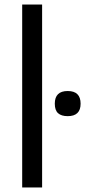

<svg xmlns="http://www.w3.org/2000/svg" viewBox="-20 -828 376 848"><path d="M279 -315Q251 -315 236.5 -328Q222 -341 222 -370Q222 -426 279 -426Q336 -426 336 -370Q336 -315 279 -315ZM78 -808H166V0H78Z"/></svg>

Font: EncodeSans
Style: Regular
Weight: 400
Designer: Pablo Impallari, Andres Torresi
Foundry: Pablo Impallari, Andres Torresi
Version: Version 1.000; ttfautohint (v1.4.1)